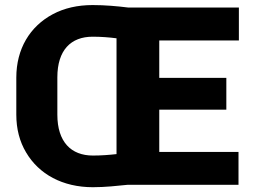

<svg xmlns="http://www.w3.org/2000/svg" viewBox="-20 -741 1014 770"><path d="M351.6 -720.7C291 -720.7 237.8 -708.5 191.9 -684.1C99.6 -634.8 45.4 -544.9 45.4 -429.7V-281.2C45.4 -224.1 58.6 -173.3 84.5 -129.9C136.2 -42 231.4 9.8 352.5 9.8C401.9 9.8 449.7 4.4 493.2 0H936.5V-131.8H618.7V-301.3H887.7V-428.7H618.7V-578.6H938V-710.9H493.2C449.7 -716.3 400.9 -720.7 351.6 -720.7ZM210 -430.7C210 -540 264.2 -593.8 351.6 -593.8C384.8 -593.8 417.5 -591.3 447.3 -587.4V-123C417.5 -119.6 385.3 -117.2 352.5 -117.2C265.1 -117.2 210 -171.9 210 -281.2Z"/></svg>

Font: Vazirmatn Black
Style: Regular
Weight: 900
Designer: Saber Rastikerdar
Foundry: Saber Rastikerdar
Version: Version 33.003